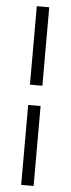

<svg xmlns="http://www.w3.org/2000/svg" viewBox="-58 -741 333 902"><g transform="rotate(5 108.5 -289.5)"><path d="M136.7 -710.9V-340.8H78.1V-710.9ZM136.7 131.8H78.1V-245.1H136.7Z"/></g></svg>

Font: Vazirmatn RD ExtraLight
Style: Regular
Weight: 200
Designer: Saber Rastikerdar
Foundry: Saber Rastikerdar
Version: Version 32.102